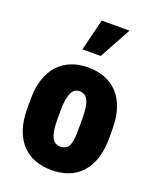

<svg xmlns="http://www.w3.org/2000/svg" viewBox="-146 -868 786 964"><g transform="rotate(20 247.0 -386.0)"><path d="M27.8 -239.3V-288.6Q27.8 -351.1 43.5 -397.7Q59.1 -444.3 87.9 -475.3Q116.7 -506.3 156.7 -522.2Q196.8 -538.1 246.1 -538.1Q296.4 -538.1 336.4 -522.2Q376.5 -506.3 405.3 -475.3Q434.1 -444.3 449.7 -397.7Q465.3 -351.1 465.3 -288.6V-239.3Q465.3 -177.2 449.7 -130.4Q434.1 -83.5 405.5 -52.2Q377 -21 336.7 -5.6Q296.4 9.8 247.1 9.8Q197.8 9.8 157.2 -5.6Q116.7 -21 87.9 -52.2Q59.1 -83.5 43.5 -130.4Q27.8 -177.2 27.8 -239.3ZM188.5 -288.6V-239.3Q188.5 -205.6 192.4 -181.9Q196.3 -158.2 203.9 -143.8Q211.4 -129.4 222.2 -123Q232.9 -116.7 247.1 -116.7Q265.1 -116.7 276.6 -123Q288.1 -129.4 294.4 -143.8Q300.8 -158.2 303 -181.9Q305.2 -205.6 305.2 -239.3V-288.6Q305.2 -321.8 301.5 -345Q297.9 -368.2 290.3 -383.1Q282.7 -397.9 271.5 -404.5Q260.3 -411.1 246.1 -411.1Q232.4 -411.1 221.7 -404.5Q210.9 -397.9 203.6 -383.1Q196.3 -368.2 192.4 -345Q188.5 -321.8 188.5 -288.6ZM186.5 -613.3 228 -782.2H376.5L284.2 -613.3Z"/></g></svg>

Font: Roboto Condensed Black
Style: Regular
Weight: 900
Designer: Christian Robertson
Foundry: Google
Version: Version 3.008; 2023